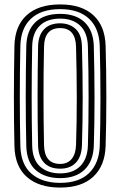

<svg xmlns="http://www.w3.org/2000/svg" viewBox="-20 -829 538 858"><path d="M248.8 9.2Q154 9.2 100.2 -38Q46.5 -85.2 44.5 -176.5Q42 -284 42.1 -397.2Q42.2 -510.5 44.5 -624.2Q46.5 -713 99.2 -761.1Q152 -809.2 248.8 -809.2Q345.2 -809.2 397.4 -760.9Q449.5 -712.5 452 -624.2Q455.2 -512 455.2 -393.9Q455.2 -275.8 452 -176.5Q449 -88 396.9 -39.4Q344.8 9.2 248.8 9.2ZM248.8 -11.8Q333.2 -11.8 378.1 -55.6Q423 -99.5 425.8 -177.2Q428.8 -271.8 428.9 -388Q429 -504.2 425.8 -623.2Q423.5 -702.2 378 -745.2Q332.5 -788.2 248.8 -788.2Q164 -788.2 118.2 -745.2Q72.5 -702.2 71 -623.5Q68.5 -506 68.5 -394.4Q68.5 -282.8 71 -177.2Q73 -94 120.6 -52.9Q168.2 -11.8 248.8 -11.8ZM248.8 -33Q181.8 -33 140.5 -68.2Q99.2 -103.5 97.5 -177.8Q95 -286.5 95 -396.9Q95 -507.2 97.5 -623Q99 -692.2 138 -729.6Q177 -767 248.8 -767Q319.2 -767 358.2 -729.6Q397.2 -692.2 399.2 -622.8Q402.2 -509.5 402.4 -393.2Q402.5 -277 399.2 -177.8Q396.8 -108.5 357.9 -70.8Q319 -33 248.8 -33ZM248.8 -54.2Q306.2 -54.2 338.5 -86.5Q370.8 -118.8 372.8 -178.2Q375.8 -277.8 375.9 -392.1Q376 -506.5 372.8 -621.8Q371 -683.5 338 -714.6Q305 -745.8 248.8 -745.8Q189.8 -745.8 157.5 -713.9Q125.2 -682 123.8 -622.5Q121.5 -503.5 121.5 -392.9Q121.5 -282.2 123.8 -178.5Q125.2 -115 159.2 -84.6Q193.2 -54.2 248.8 -54.2ZM248.8 -75.2Q201.8 -75.2 176.6 -102.4Q151.5 -129.5 150.2 -179Q147.8 -287.2 147.9 -397.6Q148 -508 150.2 -621.8Q151.2 -671.5 176.8 -698.1Q202.2 -724.8 248.8 -724.8Q290.2 -724.8 317.5 -700.1Q344.8 -675.5 346.2 -621Q349.5 -502.8 349.5 -392.2Q349.5 -281.8 346.2 -180.2Q344.5 -128.8 319 -102Q293.5 -75.2 248.8 -75.2ZM248.8 -96.5Q282 -96.5 300.2 -118.6Q318.5 -140.8 319.8 -181.2Q323.2 -282.5 323.1 -393.8Q323 -505 319.8 -620.2Q317.5 -703.5 248.8 -703.5Q178.5 -703.5 176.8 -621.2Q174.2 -504 174.4 -393.4Q174.5 -282.8 176.8 -179.8Q178.8 -96.5 248.8 -96.5Z"/></svg>

Font: Big Shoulders Inline Text ExtraBold
Style: Regular
Weight: 800
Designer: Patric King
Foundry: XO Type Co
Version: Version 1.000